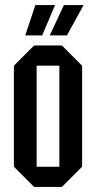

<svg xmlns="http://www.w3.org/2000/svg" viewBox="-20 -740 380 760"><path d="M35 -80V-480L115 -560H225L305 -480V-80L225 0H115ZM125 -80H215V-480H125ZM80 -600 120 -720H198L147 -600ZM177 -600 233 -720H311L245 -600Z"/></svg>

Font: Tektur Condensed
Style: Regular
Weight: 400
Width: 3
Designer: Adam Jagosz
Foundry: Adam Jagosz
Version: Version 1.005;gftools[0.9.30]